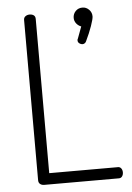

<svg xmlns="http://www.w3.org/2000/svg" viewBox="-53 -781 563 821"><g transform="rotate(-5 228.5 -370.5)"><path d="M372 -700Q372 -689 361.5 -659Q351 -629 335 -596Q333 -591 328.5 -588Q324 -585 319 -585Q312 -585 305.5 -590Q299 -595 299 -603Q299 -608 301 -610L320 -661Q307 -666 299 -676.5Q291 -687 291 -700Q291 -717 302.5 -729Q314 -741 332 -741Q348 -741 360 -729Q372 -717 372 -700ZM79 -22V-710Q79 -720 86.5 -725.5Q94 -731 104 -731Q115 -731 122 -726Q129 -721 129 -710V-48H424Q433 -48 438 -41Q443 -34 443 -24Q443 -14 438 -7Q433 0 424 0H103Q93 0 86 -5.5Q79 -11 79 -22Z"/></g></svg>

Font: Dosis
Style: Regular
Weight: 400
Designer: Edgar Tolentino, Pablo Impallari, Igino Marini
Foundry: Edgar Tolentino, Pablo Impallari, Igino Marini
Version: Version 1.007;Glyphs 3.1.1 (3134)